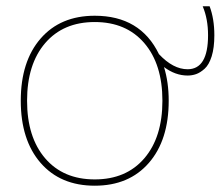

<svg xmlns="http://www.w3.org/2000/svg" viewBox="-20 -580 712 610"><path d="M646 -560Q661 -520 661 -468Q661 -428 652.5 -401Q644 -374 630 -361.5Q616 -349 603 -344.5Q590 -340 576 -340Q537 -340 501 -367Q516 -319 516 -260Q516 -135 453 -62.5Q390 10 281 10Q172 10 109 -62.5Q46 -135 46 -260Q46 -385 109 -457.5Q172 -530 281 -530Q426 -530 485 -408Q530 -360 576 -360Q641 -360 641 -468Q641 -520 624 -560ZM123.5 -77Q181 -10 281 -10Q381 -10 438.5 -77Q496 -144 496 -260Q496 -376 438.5 -443Q381 -510 281 -510Q181 -510 123.5 -443Q66 -376 66 -260Q66 -144 123.5 -77Z"/></svg>

Font: M PLUS 1p Thin
Style: Regular
Weight: 250
Version: Version 1.062